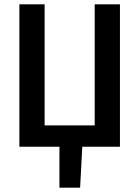

<svg xmlns="http://www.w3.org/2000/svg" viewBox="-20 -674 640 882"><path d="M69 0V-654H185V-98H415V-654H531V0H358L348 188H253V0Z"/></svg>

Font: Source Code Pro Semibold
Style: Regular
Weight: 600
Monospace: yes
Designer: Paul D. Hunt, Teo Tuominen
Foundry: Adobe Systems Incorporated
Version: Version 2.030;PS 1.000;hotconv 16.6.51;makeotf.lib2.5.65220